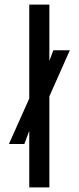

<svg xmlns="http://www.w3.org/2000/svg" viewBox="-20 -820 344 840"><path d="M108 0V-247.5L86.5 -190H19L108 -389V-800H196V-554L213.5 -600H285.5L196 -398.5V0Z"/></svg>

Font: Big Shoulders Stencil Text Medium
Style: Regular
Weight: 500
Designer: Patric King
Foundry: XO Type Co
Version: Version 1.000